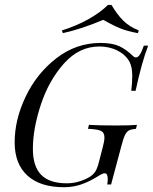

<svg xmlns="http://www.w3.org/2000/svg" viewBox="-20 -759 630 790"><path d="M346.8 -29.8Q362.9 -39.5 371 -51.6Q379 -63.7 383.9 -80.6L402.4 -151.6Q409.7 -178.2 409.7 -193.5Q409.7 -213.7 395.2 -220.6Q380.6 -227.4 341.9 -229L346 -245.2Q388.7 -242.7 458.9 -242.7Q514.5 -242.7 543.5 -245.2L539.5 -229Q520.2 -227.4 510.9 -222.6Q501.6 -217.7 494.8 -204.4Q487.9 -191.1 479.8 -159.7L437.1 0H421Q423.4 -9.7 423.4 -21Q423.4 -46 411.3 -46Q406.5 -46 400.4 -43.5Q394.4 -41.1 380.6 -32.3Q346.8 -11.3 313.7 0Q280.6 11.3 243.5 11.3Q145.2 11.3 92.7 -36.7Q40.3 -84.7 40.3 -173.4Q40.3 -266.9 85.9 -362.1Q131.5 -457.3 212.5 -519.8Q293.5 -582.3 393.5 -582.3Q441.9 -582.3 470.6 -569Q499.2 -555.6 525.8 -529.8Q533.1 -522.6 539.5 -522.6Q547.6 -522.6 555.2 -533.9Q562.9 -545.2 571.8 -571H589.5Q562.9 -501.6 537.9 -385.5H520.2Q524.2 -420.2 524.2 -446Q524.2 -483.1 512.9 -504.8Q496 -534.7 462.9 -551.2Q429.8 -567.7 388.7 -567.7Q305.6 -567.7 243.1 -497.6Q180.6 -427.4 148 -328.2Q115.3 -229 115.3 -146.8Q115.3 -74.2 149.6 -39.5Q183.9 -4.8 254.8 -4.8Q281.5 -4.8 305.2 -12.1Q329 -19.4 346.8 -29.8ZM238.7 -622.6 234.7 -633.9Q292.7 -651.6 342.7 -679.4Q392.7 -707.3 424.2 -738.7H438.7Q461.3 -700 486.7 -674.6Q512.1 -649.2 550.8 -633.9L547.6 -622.6Q504 -630.6 477 -641.5Q450 -652.4 430.6 -663.3Q411.3 -674.2 404.8 -677.4Q315.3 -639.5 238.7 -622.6Z"/></svg>

Font: Playfair Display SC
Style: Italic
Weight: 400
Italic angle: -14°
Designer: Claus Eggers Sørensen
Foundry: Claus Eggers Sørensen
Version: Version 1.202; ttfautohint (v1.6)